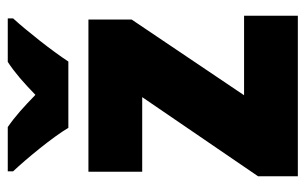

<svg xmlns="http://www.w3.org/2000/svg" viewBox="-170 -636 806 507"><g transform="rotate(-90 233.5 -383.0)"><path d="M149 -606H324C352 -649 406 -717 438 -752V-766H323C294 -747 268 -724 236 -693C204 -724 180 -746 151 -766H34V-752C67 -717 124 -648 149 -606ZM445 0V-142H235L435 -439V-553H33V-411H230L21 -105V0Z"/></g></svg>

Font: Noto Sans Arabic SemCond Blk
Style: Regular
Weight: 900
Width: 4
Designer: Monotype Design Team, Nadine Chahine, Nizar Qandah and Khaled Hosny
Foundry: Monotype Imaging Inc.
Version: Version 2.012